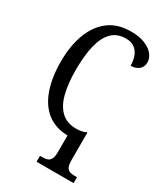

<svg xmlns="http://www.w3.org/2000/svg" viewBox="-232 -820 997 1155"><g transform="rotate(30 266.0 -242.5)"><path d="M223 239V198H242Q261 198 274.5 193Q288 188 296.5 172.5Q305 157 305 126V9Q220 7 163 -37.5Q106 -82 77 -164Q48 -246 48 -357Q48 -465 79 -548Q110 -631 171 -677.5Q232 -724 324 -724Q383 -724 422.5 -707.5Q462 -691 482 -665.5Q502 -640 502 -611Q502 -580 480.5 -562Q459 -544 424 -544Q424 -577 414 -606.5Q404 -636 380.5 -654Q357 -672 319 -672Q259 -672 222 -635Q185 -598 168 -528Q151 -458 151 -357Q151 -263 168.5 -194.5Q186 -126 225.5 -89Q265 -52 329 -52Q349 -52 366 -55.5Q383 -59 396 -66H400V126Q400 157 407.5 172.5Q415 188 429 193Q443 198 461 198H480V239Z"/></g></svg>

Font: Noto Serif Condensed
Style: Regular
Weight: 400
Width: 3
Designer: Monotype Design Team
Foundry: Monotype Imaging Inc.
Version: Version 2.015